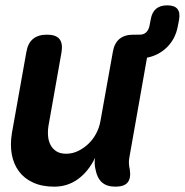

<svg xmlns="http://www.w3.org/2000/svg" viewBox="-20 -690 693 720"><path d="M412.9 10Q380.1 10 362.1 -6.3Q344.2 -22.5 338.2 -54.6Q335.6 -65.1 335.1 -76.4Q334.6 -87.7 336.6 -98.2Q311.5 -46.7 272.5 -18.4Q233.5 10 183.4 10Q137.8 10 104.3 -5.3Q70.9 -20.5 50.9 -47.6Q30.9 -74.7 24.2 -111.1Q17.6 -147.5 24.6 -190.5L78.7 -494Q84.1 -527.5 103.4 -543.7Q122.7 -560 156.2 -560Q189.7 -560 202.9 -543.7Q216.1 -527.5 210.7 -494L162 -219.3Q158.7 -199.6 160.2 -180.7Q161.6 -161.7 169.3 -146.9Q177 -132 191.2 -122.8Q205.3 -113.5 228.1 -113.5Q252.3 -113.5 273.9 -124.3Q295.6 -135 312.8 -151.9Q330 -168.7 341.2 -190.4Q352.4 -212.1 356.4 -234.7L402.9 -494Q408.3 -527.5 427.6 -543.7Q446.9 -560 480.4 -560Q513.9 -560 527.5 -543.7Q541 -527.5 534.9 -494L465.1 -99.2Q462.8 -87.7 463.5 -76.9Q464.1 -66.1 466.7 -54.6Q471.7 -21.8 458.7 -5.9Q445.7 10 412.9 10ZM476.2 -470.5Q452.9 -470.5 443.8 -481.3Q434.7 -492.1 439.1 -515.4Q443.5 -538.7 456.3 -549.3Q469.2 -560 491.8 -560H504.4Q519.6 -560 528.8 -569.4Q538 -578.7 541 -595L545.2 -616.9Q549.6 -643.6 565 -656.8Q580.4 -670 607.1 -670Q633.8 -670 645 -656.8Q656.1 -643.6 651.7 -616.9L647.2 -593.5Q637.4 -537.9 596.7 -504.2Q556 -470.5 496.3 -470.5Z"/></svg>

Font: Maple Mono
Style: Italic
Weight: 400
Italic angle: -10°
Monospace: yes
Designer: subframe7536
Version: Version 7.300